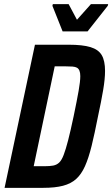

<svg xmlns="http://www.w3.org/2000/svg" viewBox="-20 -903 540 923"><path d="M2 0 148 -688H311Q377 -688 415 -676.5Q453 -665 469 -638Q485 -611 485 -562Q485 -524 476 -470.5Q467 -417 451 -343Q435 -261 420.5 -202Q406 -143 388.5 -104Q371 -65 346 -42.5Q321 -20 283 -10Q245 0 188 0ZM142 -104H196Q219 -104 235.5 -107Q252 -110 264 -121Q276 -132 286 -158Q296 -184 307.5 -228.5Q319 -273 334 -344Q350 -421 358 -466.5Q366 -512 366 -537Q366 -553 362 -563Q358 -573 350 -577.5Q342 -582 328.5 -583Q315 -584 297 -584H243ZM281 -752 232 -875 234 -883H310L350 -808L417 -883H500L498 -875L401 -752Z"/></svg>

Font: Saira Condensed SemiBold
Style: Italic
Weight: 600
Width: 3
Italic angle: -12°
Designer: Hector Gatti with collaboration of the Omnibus-Type team
Foundry: Omnibus-Type
Version: Version 1.101